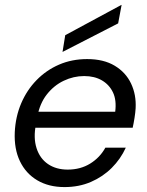

<svg xmlns="http://www.w3.org/2000/svg" viewBox="-20 -748 599 780"><path d="M242 12Q178 12 131.5 -15.5Q85 -43 61 -93Q37 -143 40 -211Q43 -274 66 -328Q89 -382 128.5 -422.5Q168 -463 220 -485.5Q272 -508 334 -508Q401 -508 446 -481Q491 -454 512.5 -408.5Q534 -363 531 -308Q530 -291 526.5 -269Q523 -247 519 -229H105L116 -294H448Q454 -341 439 -372.5Q424 -404 394 -421.5Q364 -439 322 -439Q279 -439 239 -420Q199 -401 170 -364Q141 -327 131 -271L126 -243Q115 -188 128.5 -146Q142 -104 175 -81.5Q208 -59 255 -59Q307 -59 346.5 -83.5Q386 -108 408 -148H491Q470 -102 434 -66Q398 -30 349.5 -9Q301 12 242 12ZM234 -537 245 -605 473 -728H474L460 -653Z"/></svg>

Font: DM Sans 28pt
Style: Italic
Weight: 400
Italic angle: -10°
Version: Version 4.004;gftools[0.9.30]